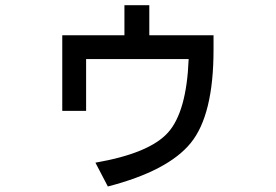

<svg xmlns="http://www.w3.org/2000/svg" viewBox="-20 -629 1040 724"><path d="M785.2 -441.4Q785.2 -195.3 699.2 -89.8Q613.3 15.6 386.7 74.2L339.8 -15.6Q543 -50.8 613.3 -128.9Q683.6 -207 691.4 -406.2H304.7V-210.9H214.8V-496.1H449.2V-609.4H543V-496.1H785.2Z"/></svg>

Font: Droid Sans Fallback
Style: Regular
Weight: 400
Designer: Steve Matteson
Foundry: Ascender Corporation
Version: 3.00 (Khmer version)